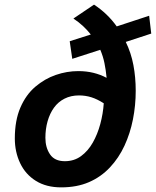

<svg xmlns="http://www.w3.org/2000/svg" viewBox="-20 -796 673 829"><path d="M244 13Q180 13 135 -15Q90 -43 67 -91.5Q44 -140 44 -198Q44 -276 68 -331.5Q92 -387 132.5 -421.5Q173 -456 221 -472.5Q269 -489 318 -489Q353 -489 383.5 -481.5Q414 -474 440 -460Q440 -460 440 -461Q440 -462 440 -463Q437 -494 431 -523.5Q425 -553 413 -581L292 -542L281 -618L372 -647Q358 -665 339.5 -682.5Q321 -700 297 -716L386 -776Q415 -757 439.5 -733.5Q464 -710 484 -682L624 -728L633 -651L523 -615Q546 -568 556 -515Q566 -462 566 -404Q566 -341 554 -280.5Q542 -220 517.5 -167Q493 -114 454.5 -73Q416 -32 364 -9.5Q312 13 244 13ZM260 -100Q300 -100 330 -122Q360 -144 380.5 -180Q401 -216 413 -260.5Q425 -305 428 -350Q400 -368 374.5 -376Q349 -384 321 -384Q286 -384 258.5 -370Q231 -356 213 -331Q195 -306 185.5 -272.5Q176 -239 176 -201Q176 -159 196 -129.5Q216 -100 260 -100Z"/></svg>

Font: Ubuntu Sans
Style: Bold Italic
Weight: 700
Italic angle: -13.5°
Designer: Dalton Maag Ltd
Foundry: Dalton Maag Ltd
Version: Version 1.006